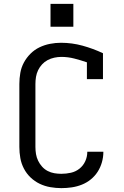

<svg xmlns="http://www.w3.org/2000/svg" viewBox="-20 -964 640 992"><path d="M297 8Q269 8 240 3Q211 -2 185 -14.5Q159 -27 138 -47Q117 -67 103.5 -93Q90 -119 85 -147.5Q80 -176 80 -205V-530Q80 -559 85 -587.5Q90 -616 103.5 -641Q117 -666 137.5 -686.5Q158 -707 184 -719.5Q210 -732 238.5 -737.5Q267 -743 295 -743Q352 -743 406.5 -728Q461 -713 512 -689V-555H429V-642Q397 -653 364 -661.5Q331 -670 297 -670Q279 -670 260.5 -666Q242 -662 226 -653.5Q210 -645 197.5 -631.5Q185 -618 177 -601.5Q169 -585 166 -567Q163 -549 163 -530V-205Q163 -186 166 -168Q169 -150 177 -133.5Q185 -117 197.5 -103Q210 -89 226.5 -80.5Q243 -72 261 -69Q279 -66 297 -66Q322 -66 346.5 -71.5Q371 -77 390.5 -92.5Q410 -108 420.5 -131Q431 -154 431 -179V-180H514V-178Q514 -152 506.5 -125.5Q499 -99 484.5 -76.5Q470 -54 449 -37Q428 -20 403 -10Q378 0 351 4Q324 8 297 8ZM241 -826V-944H359V-826Z"/></svg>

Font: Nova Nerd Font
Style: Regular
Weight: 400
Designer: Belleve Invis
Foundry: Belleve Invis
Version: Version 24.1.4; ttfautohint (v1.8.4);Nerd Fonts 3.1.1